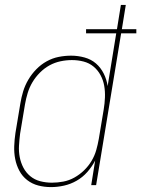

<svg xmlns="http://www.w3.org/2000/svg" viewBox="-20 -755 576 783"><path d="M188 8Q161 8 136 1.5Q111 -5 91 -20.5Q71 -36 59 -58.5Q47 -81 42 -106.5Q37 -132 38 -159Q39 -186 43 -213L63 -333Q67 -358 74.5 -382.5Q82 -407 95.5 -430Q109 -453 128 -472.5Q147 -492 170.5 -505Q194 -518 219.5 -523Q245 -528 270 -528Q298 -528 325 -520.5Q352 -513 371.5 -496Q391 -479 403 -455Q415 -431 419 -404L454 -619H331V-636H457L473 -735H493L477 -636H536V-619H474L372 0H352L368 -100Q355 -75 336 -53.5Q317 -32 292.5 -18Q268 -4 241 2Q214 8 188 8ZM192 -10Q215 -10 238.5 -14.5Q262 -19 283.5 -31Q305 -43 323 -60.5Q341 -78 353.5 -99Q366 -120 372.5 -143Q379 -166 383 -189L403 -309Q407 -333 408 -357.5Q409 -382 405 -405Q401 -428 390 -448.5Q379 -469 361.5 -483.5Q344 -498 321 -504Q298 -510 273 -510Q250 -510 226.5 -505Q203 -500 182 -488.5Q161 -477 143 -459Q125 -441 112.5 -420Q100 -399 93 -376Q86 -353 82 -330L62 -210Q59 -186 57.5 -161.5Q56 -137 60.5 -114Q65 -91 75.5 -71Q86 -51 103.5 -36.5Q121 -22 144 -16Q167 -10 192 -10Z"/></svg>

Font: Iosevka Thin Oblique
Style: Regular
Weight: 100
Italic angle: -9°
Monospace: yes
Designer: Belleve Invis
Foundry: Belleve Invis
Version: Version 32.5.0; ttfautohint (v1.8.4)